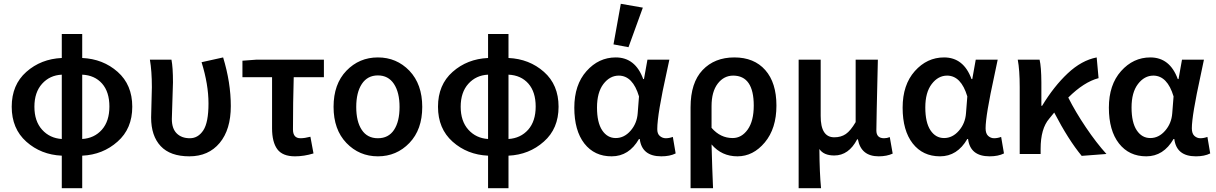

<svg xmlns="http://www.w3.org/2000/svg" viewBox="-20 -802 6332 1000"><path d="M301.8 178.2V8.8Q193.4 3.9 117.2 -64Q41 -131.8 41 -246.1Q41 -360.4 117.2 -427.7Q193.4 -495.1 301.8 -500V-625H408.2V-500Q516.6 -495.1 592.8 -427.7Q668.9 -360.4 668.9 -246.1Q668.9 -131.8 592.3 -64.5Q515.6 3.9 408.2 8.8V178.2ZM511.7 -366.7Q473.1 -410.2 408.2 -413.1V-78.1Q471.2 -82 510.7 -126.5Q549.8 -170.9 549.8 -247.1Q549.8 -323.2 511.7 -366.7ZM301.8 -78.1V-413.1Q239.3 -410.2 199.2 -365.7Q159.2 -321.3 159.2 -246.1Q159.2 -170.9 199.2 -126.5Q239.3 -82 301.8 -78.1Z M1029.8 -478 1142.1 -502.9Q1182.1 -372.1 1182.1 -249.5Q1182.1 -127 1124 -57.4Q1065.9 12.2 966.3 12.2Q866.7 12.2 816.9 -41Q767.1 -94.2 767.1 -189.9L771 -348.1Q771 -432.1 760.7 -491.2H873Q880.9 -452.1 880.9 -373L875 -182.1Q875 -132.3 900.4 -107.2Q925.8 -82 968.8 -82Q1011.7 -82 1038.8 -123Q1065.9 -164.1 1065.9 -263.2Q1065.9 -362.3 1029.8 -478Z M1516.6 12.2Q1451.7 12.2 1424.3 -24.9Q1397 -62 1397 -133.8V-399.9H1242.7V-485.8L1314.9 -491.2H1667V-399.9H1509.8Q1505.9 -269 1505.9 -127.9Q1505.9 -82 1544.9 -82Q1566.9 -82 1596.7 -89.8L1612.8 -2.9Q1563.5 12.2 1516.6 12.2Z M1864.3 -125.5Q1893.1 -82 1948.2 -82Q2003.4 -82 2032.2 -125.5Q2061 -168.9 2061 -244.9Q2061 -320.8 2031.7 -365Q2002.4 -409.2 1948.2 -409.2Q1894 -409.2 1864.7 -365Q1835.4 -320.8 1835.4 -244.9Q1835.4 -168.9 1864.3 -125.5ZM2112.3 -433.6Q2179.2 -363.3 2179.2 -245.1Q2179.2 -127 2112.3 -57.4Q2045.4 12.2 1948.2 12.2Q1851.1 12.2 1784.2 -57.4Q1717.3 -127 1717.3 -245.6Q1717.3 -364.3 1784.2 -433.6Q1851.1 -502.9 1948.2 -502.9Q2045.4 -502.9 2112.3 -433.6Z M2522 178.2V8.8Q2413.6 3.9 2337.4 -64Q2261.2 -131.8 2261.2 -246.1Q2261.2 -360.4 2337.4 -427.7Q2413.6 -495.1 2522 -500V-625H2628.4V-500Q2736.8 -495.1 2813 -427.7Q2889.2 -360.4 2889.2 -246.1Q2889.2 -131.8 2812.5 -64.5Q2735.8 3.9 2628.4 8.8V178.2ZM2731.9 -366.7Q2693.4 -410.2 2628.4 -413.1V-78.1Q2691.4 -82 2731 -126.5Q2770 -170.9 2770 -247.1Q2770 -323.2 2731.9 -366.7ZM2522 -78.1V-413.1Q2459.5 -410.2 2419.4 -365.7Q2379.4 -321.3 2379.4 -246.1Q2379.4 -170.9 2419.4 -126.5Q2459.5 -82 2522 -78.1Z M3175.3 -570.8 3213.4 -782.2 3328.1 -762.2 3253.4 -556.2ZM3301.3 -211.9 3308.1 -299.8Q3275.9 -407.7 3203.1 -408.2Q3156.2 -408.2 3122.6 -364.3Q3089.4 -320.3 3089.4 -242.2Q3089.4 -164.1 3116.2 -123.5Q3143.1 -83 3187 -83Q3231 -83 3264.2 -121.1Q3297.4 -159.2 3301.3 -211.9ZM3166 12.2Q3076.2 12.7 3023.4 -54.7Q2971.2 -122.1 2971.2 -241.2Q2971.2 -360.4 3034.7 -431.6Q3098.1 -502.9 3187 -502.9Q3289.1 -502.9 3330.1 -390.1H3334L3352.1 -491.2H3466.3Q3464.4 -480 3453.1 -429.7Q3403.3 -206.5 3403.3 -129.9Q3402.8 -105.5 3416.5 -93.8Q3430.2 -82 3447.8 -82Q3465.3 -82 3484.4 -88.9L3499 -2.9Q3469.2 12.2 3424.3 12.2Q3323.2 12.2 3312 -78.1H3308.1Q3255.9 12.2 3166 12.2Z M3795.9 -83Q3842.8 -83 3874.3 -127.4Q3905.8 -171.9 3905.8 -252Q3905.8 -407.7 3798.8 -408.2Q3750 -408.2 3718 -366.2Q3686 -324.2 3686 -249V-136.2Q3731.9 -83 3795.9 -83ZM3576.7 178.2V-243.2Q3576.7 -371.1 3639.2 -437Q3701.7 -502.9 3804.7 -502.9Q3907.7 -502.9 3965.8 -437Q4023.9 -371.1 4023.9 -252Q4023.9 -132.8 3963.4 -60.3Q3902.8 12.2 3820.8 12.2Q3738.8 12.2 3686 -49.8Q3689.5 84 3693.8 178.2Z M4254.4 -198.2Q4253.9 -86.9 4325.2 -86.9Q4360.4 -86.9 4385.3 -104Q4410.2 -121.1 4436.5 -166V-491.2H4552.2Q4544.4 -163.1 4544.4 -122.6Q4544.4 -82 4584.5 -82Q4599.6 -82 4614.3 -87.9L4629.4 -2Q4598.6 12.2 4556.6 12.2Q4464.8 12.2 4448.2 -76.2H4444.3Q4400.4 7.8 4325.2 7.8Q4270 7.8 4247.6 -25.9Q4248.5 100.1 4256.3 178.2H4139.6V-491.2H4254.4Z M5011.2 -211.9 5018.1 -299.8Q4985.8 -407.7 4913.1 -408.2Q4866.2 -408.2 4832.8 -364.5Q4799.3 -320.8 4799.3 -242.4Q4799.3 -164.1 4826.2 -123.5Q4853 -83 4897 -83Q4940.9 -83 4974.1 -121.1Q5007.3 -159.2 5011.2 -211.9ZM4897 -502.9Q4999 -502.9 5040 -390.1H5043.9L5062 -491.2H5176.3Q5174.3 -478.5 5159.2 -409.7Q5113.3 -200.2 5113.3 -133.8Q5113.3 -106.4 5126.7 -94.2Q5140.1 -82 5157.7 -82Q5175.3 -82 5194.3 -88.9L5209 -2.9Q5179.2 12.2 5134.3 12.2Q5033.2 12.2 5022 -78.1H5018.1Q4965.8 12.2 4876 12.2Q4786.1 12.2 4733.6 -54.9Q4681.2 -122.1 4681.2 -241.2Q4681.2 -360.4 4744.6 -431.6Q4808.1 -502.9 4897 -502.9Z M5399.9 -26.9V0H5291V-348.1Q5291 -438 5280.8 -491.2H5394.5Q5403.3 -454.1 5403.8 -373V-251H5407.7Q5468.8 -352.1 5541 -419.9Q5613.3 -487.8 5691.9 -502.9L5701.7 -395Q5625.5 -375 5543.9 -293.9Q5581.1 -219.7 5635.7 -138.7Q5690.4 -57.6 5742.7 0L5613.8 9.8Q5544.9 -73.2 5470.7 -215.8Q5462.9 -206.1 5444.8 -184.1Q5399.9 -132.3 5399.9 -26.9Z M6085.4 -211.9 6092.3 -299.8Q6060.1 -407.7 5987.3 -408.2Q5940.4 -408.2 5907 -364.5Q5873.5 -320.8 5873.5 -242.4Q5873.5 -164.1 5900.4 -123.5Q5927.2 -83 5971.2 -83Q6015.1 -83 6048.3 -121.1Q6081.5 -159.2 6085.4 -211.9ZM5971.2 -502.9Q6073.2 -502.9 6114.3 -390.1H6118.2L6136.2 -491.2H6250.5Q6248.5 -478.5 6233.4 -409.7Q6187.5 -200.2 6187.5 -133.8Q6187.5 -106.4 6200.9 -94.2Q6214.4 -82 6231.9 -82Q6249.5 -82 6268.6 -88.9L6283.2 -2.9Q6253.4 12.2 6208.5 12.2Q6107.4 12.2 6096.2 -78.1H6092.3Q6040 12.2 5950.2 12.2Q5860.4 12.2 5807.9 -54.9Q5755.4 -122.1 5755.4 -241.2Q5755.4 -360.4 5818.8 -431.6Q5882.3 -502.9 5971.2 -502.9Z"/></svg>

Font: SourceSansPro-Semibold
Style: Regular
Weight: 600
Designer: Paul D. Hunt
Foundry: Adobe Systems Incorporated
Version: Version 2.020;PS 2.0;hotconv 1.0.86;makeotf.lib2.5.63406